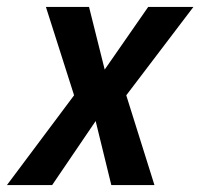

<svg xmlns="http://www.w3.org/2000/svg" viewBox="-74 -532 576 552"><path d="M139 -258 58 -512H182L227 -332L352 -512H482L289 -258L370 0H246L201 -184L76 0H-54Z"/></svg>

Font: Decalotype SemiBold Italic
Style: Regular
Weight: 600
Italic angle: -12°
Designer: Alfredo Marco Pradil
Foundry: Alfredo Marco Pradil
Version: Version 1.0